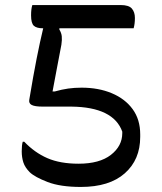

<svg xmlns="http://www.w3.org/2000/svg" viewBox="-20 -720 640 760"><path d="M108 -700H458Q490 -700 502 -686Q514 -672 514 -649Q514 -626 509 -608H215V-603Q223 -590 224.5 -576.5Q226 -563 223 -543Q214 -498 205 -448.5Q196 -399 188 -358H197Q225 -366 250 -369.5Q275 -373 303 -373Q370 -373 422.5 -351Q475 -329 505 -288Q535 -247 535 -188V-178Q535 -88 474 -34Q413 20 300 20Q219 20 168.5 0.5Q118 -19 98 -38Q79 -57 72.5 -77Q66 -97 66 -121Q66 -146 70 -159H76Q117 -116 167.5 -94Q218 -72 291 -72Q374 -72 419 -107Q464 -142 464 -193V-199Q429 -296 263 -298H149Q118 -298 105.5 -304.5Q93 -311 96 -326Q112 -422 125 -488Q138 -554 151 -608H150Q125 -608 114 -618Q103 -628 103 -659Q103 -685 108 -700Z"/></svg>

Font: Recursive Mn Csl St
Style: Regular
Weight: 400
Monospace: yes
Version: Version 1.079;hotconv 1.0.112;makeotfexe 2.5.65598; ttfautoh